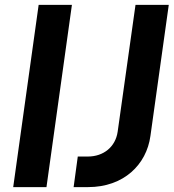

<svg xmlns="http://www.w3.org/2000/svg" viewBox="-20 -765 712 785"><path d="M170 0 274 -745H138L34 0ZM340 0C486 0 579 -92 595 -209L670 -745H534L461 -226C452 -165 404 -125 339 -125H298L281 0Z"/></svg>

Font: Plus Jakarta Sans
Style: Bold Italic
Weight: 700
Italic angle: -8°
Designer: Gumpita Rahayu
Foundry: Tokotype
Version: Version 2.071;gftools[0.9.30]